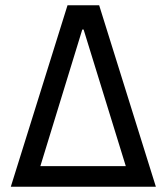

<svg xmlns="http://www.w3.org/2000/svg" viewBox="-20 -708 633 728"><path d="M21 0 236 -688H356L571 0ZM133 -78H457L297 -596H292Z"/></svg>

Font: Saira Semi Condensed
Style: Regular
Weight: 400
Width: 4
Designer: Hector Gatti with collaboration of the Omnibus-Type team
Foundry: Omnibus-Type
Version: Version 1.001; ttfautohint (v1.8)